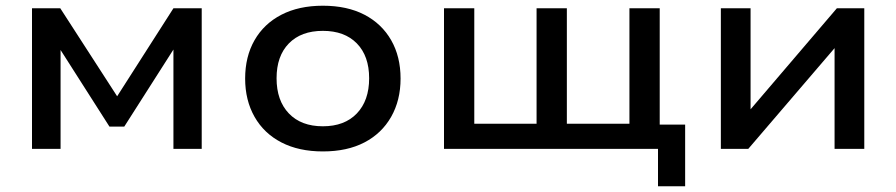

<svg xmlns="http://www.w3.org/2000/svg" viewBox="-20 -521 3137 672"><path d="M92 0V-492H191L390 -184L587 -492H686V0H587V-368H600L415 -78H363L178 -368H192V0Z M1110 9Q1026 9 965 -22.5Q904 -54 871 -112Q838 -170 838 -246Q838 -323 871 -380.5Q904 -438 965 -469.5Q1026 -501 1110 -501Q1195 -501 1255.5 -469.5Q1316 -438 1349 -380.5Q1382 -323 1382 -246Q1382 -170 1349 -112Q1316 -54 1255.5 -22.5Q1195 9 1110 9ZM1110 -79Q1186 -79 1229 -124Q1272 -169 1272 -247Q1272 -325 1229 -369Q1186 -413 1110 -413Q1034 -413 991 -369Q948 -325 948 -247Q948 -169 991 -124Q1034 -79 1110 -79Z M2283 131V0H1534V-492H1640V-88H1858V-492H1964V-88H2183V-492H2289V-85H2378V131Z M2503 0V-492H2607V-115H2587L2909 -492H3005V0H2901V-377H2922L2599 0Z"/></svg>

Font: Nunito Sans 10pt SemiExpanded SemiBold
Style: Regular
Weight: 600
Width: 6
Designer: Vernon Adams
Foundry: Vernon Adams
Version: Version 3.101;gftools[0.9.27]